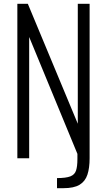

<svg xmlns="http://www.w3.org/2000/svg" viewBox="-20 -830 575 1007"><path d="M279 157V104Q326 104 349 95Q372 86 379 64Q386 42 386 5V-23L133 -636V0H71V-810H126L388 -181V-810H450V0Q450 51 438.5 86Q427 121 397.5 139Q368 157 312 157Z"/></svg>

Font: Oswald Light
Style: Regular
Weight: 300
Designer: Vernon Adams
Foundry: Vernon Adams
Version: Version 4.103;gftools[0.9.33.dev8+g029e19f]